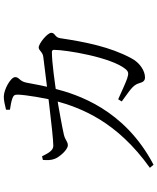

<svg xmlns="http://www.w3.org/2000/svg" viewBox="74 -882 851 1040"><g transform="rotate(-90 500.0 -361.5)"><path d="M601.4 -2.1C636 -2.1 681.3 -29.4 705.8 -77.7C765.7 -189.5 792.9 -322.3 813.8 -462.5C818.2 -491.1 842.8 -488.4 842.8 -509.7C842.8 -530.5 784.5 -577.9 763.5 -577.9C746.6 -577.9 739.4 -556 712.2 -553C616.8 -541.3 290 -498.7 230.4 -498.7C202.7 -498.7 188 -532.5 173.9 -559.8L154.2 -555.2C152.7 -534.6 152.1 -510.8 159.9 -491.9C167.8 -468.5 207.8 -420 233.9 -420C253.8 -420 260 -433.8 290.8 -441.4C324 -449.3 442.9 -471.2 503.6 -480.4C562.8 -489.2 679.4 -506.4 738.8 -506.4C746.5 -506.4 750.5 -501.8 750.5 -495C750.5 -431 710.8 -186.9 647 -108.4C632.6 -90.8 622.6 -89.8 596 -98.5C576.3 -104.8 525.2 -128.4 482.7 -147.4L470.9 -128.1C527.6 -85.6 560.4 -69.3 570.2 -32.4C575.7 -10.7 584.5 -2.1 601.4 -2.1ZM111.6 24.3 128.1 44.2C430.7 -114.1 509.7 -372.7 540 -490.3C553 -536.8 566.4 -609.5 573 -645C580.5 -682.7 602.8 -682.7 602.8 -705.3C602.8 -729.6 536.3 -766.1 498.2 -766.9C478.8 -767.7 447.2 -760.1 426.1 -754.8L426.3 -733.6C444.4 -730.7 471.7 -726.8 489.5 -719.7C505.4 -713.6 508.4 -706.6 507.7 -687.7C506.9 -651.3 488.4 -537.5 474.7 -489.1C435.4 -346.3 362.7 -155 111.6 24.3Z"/></g></svg>

Font: Source Han Serif TW VF
Style: Regular
Weight: 250
Designer: Ryoko NISHIZUKA 西塚涼子 (kana & ideographs); Frank Grießhammer (Latin, Greek & Cyrillic); Wenlong ZHANG 张文龙 (bopomofo); San
Foundry: Adobe
Version: Version 2.002;hotconv 1.1.0;makeotfexe 2.6.0